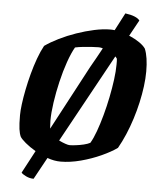

<svg xmlns="http://www.w3.org/2000/svg" viewBox="-60 -863 832 1017"><g transform="rotate(5 356.0 -354.5)"><path d="M157 103Q136 103 116.5 93.5Q97 84 91 76L404 -513Q434 -565 465 -622.5Q496 -680 522.5 -730.5Q549 -781 565 -812Q595 -808 614.5 -800Q634 -792 642 -781ZM291 0Q257 0 221 -13Q185 -26 153.5 -44.5Q122 -63 99.5 -82Q77 -101 70 -113Q63 -128 59.5 -153Q56 -178 56 -226Q56 -250 60.5 -285.5Q65 -321 73.5 -363.5Q82 -406 93.5 -449Q105 -492 119.5 -532Q134 -572 151 -603Q182 -625 224.5 -646Q267 -667 314.5 -683.5Q362 -700 408.5 -710Q455 -720 494 -720Q518 -720 546.5 -712.5Q575 -705 602.5 -693Q630 -681 652 -665.5Q674 -650 684 -635Q693 -613 697.5 -583Q702 -553 702 -515Q702 -478 696.5 -435.5Q691 -393 681 -348.5Q671 -304 657 -260Q643 -216 625.5 -175Q608 -134 588 -99Q556 -76 505.5 -53Q455 -30 398.5 -15Q342 0 291 0ZM331 -91Q343 -91 364 -93.5Q385 -96 406 -101Q427 -106 440 -113Q455 -138 469.5 -178Q484 -218 497 -265.5Q510 -313 520 -362.5Q530 -412 536 -457.5Q542 -503 542 -538Q542 -549 542 -556.5Q542 -564 541 -569Q537 -577 525 -586Q513 -595 497 -603Q481 -611 466 -616Q451 -621 441 -621Q426 -621 403 -619.5Q380 -618 356.5 -615.5Q333 -613 315 -609Q297 -578 279.5 -528Q262 -478 248.5 -420.5Q235 -363 227 -308Q219 -253 219 -212Q219 -195 220.5 -177.5Q222 -160 224 -146Q228 -138 242.5 -128.5Q257 -119 274.5 -110.5Q292 -102 308 -96.5Q324 -91 331 -91Z"/></g></svg>

Font: Texturina 12pt Black
Style: Italic
Weight: 900
Italic angle: -11°
Designer: Guillermo Torres Carreño
Foundry: Omnibus-Type
Version: Version 1.002